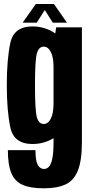

<svg xmlns="http://www.w3.org/2000/svg" viewBox="-20 -738 466 988"><path d="M205.5 231Q136 231 95.5 212.8Q55 194.5 37.8 151.5Q20.5 108.5 20.5 34.5H162.5Q162.5 88.5 174 110Q185.5 131.5 206.5 131.5Q220.5 131.5 231.5 120.2Q242.5 109 249 79Q255.5 49 255.5 -6.5V-27Q206.5 3 147 3Q51 3 33 -83Q15 -169 15 -300Q15 -431 33 -516.5Q51 -602 147 -602Q212 -602 264.5 -566L269 -597.5H401.5V-8Q401.5 87 381 139Q360.5 191 317.2 211Q274 231 205.5 231ZM255.5 -395.5Q255 -444 241.5 -470.5Q227.5 -498 205 -498Q180.5 -498 170.2 -465Q160 -432 160 -299.5Q160 -166 170.2 -133Q180.5 -100 205 -100Q227.5 -100 241.5 -127.5Q255 -154 255.5 -203.5ZM96.5 -621.5 164.5 -717.5H257.5L324.5 -621.5H251.5L210.5 -686.5L169 -621.5Z"/></svg>

Font: Anybody Condensed Regular
Style: Bold
Weight: 700
Width: 3
Designer: Tyler Finck
Foundry: Etcetera Type Company
Version: Version 1.010; ttfautohint (v1.8.3) -l 8 -r 50 -G 200 -x 14 